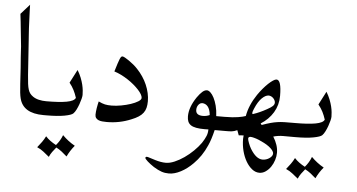

<svg xmlns="http://www.w3.org/2000/svg" viewBox="-59 -814 2147 1155"><g transform="rotate(5 1015.0 -237.0)"><path d="M24.4 -646 77.6 -705.6Q77.6 -690.9 78.6 -669.7Q79.6 -648.4 80.6 -620.6L83 -564.9Q84.5 -534.2 86.2 -516.1Q87.9 -498 87.9 -492.7L102.1 -283.7Q104.5 -252 107.2 -230.7Q109.9 -209.5 114.5 -195.6Q119.1 -181.6 126.2 -172.6Q133.3 -163.6 144 -156.2Q159.2 -145.5 180.2 -140.6Q201.2 -135.7 224.6 -135.7H229.5Q233.4 -135.7 236.1 -132.1Q238.8 -128.4 240.5 -122.6Q242.2 -116.7 243.2 -109.1Q244.1 -101.6 244.1 -93.8Q244.1 -77.6 240.5 -64.5Q236.8 -51.3 229.5 -51.3H214.8Q92.3 -51.3 70.3 -139.2Q63.5 -165.5 60.1 -226.1L54.2 -322.3L49.3 -385.3Q46.9 -415 46.4 -431.4Q45.9 -447.8 45.4 -450.2L33.2 -567.4Q32.2 -579.6 30 -598.9Q27.8 -618.2 24.4 -646Z M343.8 58.6Q360.8 75.7 379.2 89.8Q397.5 104 419.4 116.2Q405.3 133.3 394.8 149.7Q384.3 166 375.5 184.6Q359.9 170.4 343.5 157.7Q327.1 145 309.6 136.2Q297.9 150.4 287.1 165Q276.4 179.7 269.5 196.3Q252.4 182.1 234.6 168Q216.8 153.8 194.8 144.5Q208.5 127.9 220.9 110.6Q233.4 93.3 242.7 74.2Q254.9 87.9 271.2 99.9Q287.6 111.8 306.2 121.6Q318.4 107.4 327.9 91.6Q337.4 75.7 343.8 58.6ZM219.7 -51.3Q212.4 -51.3 208.7 -64.5Q205.1 -77.6 205.1 -93.5Q205.1 -109.4 208.7 -122.6Q212.4 -135.7 219.7 -135.7H224.6Q302.7 -135.7 347.7 -143.8Q392.6 -151.9 400.9 -171.4Q392.6 -197.3 382.3 -217.5Q372.1 -237.8 355 -259.3L396.5 -339.4Q410.2 -316.9 418.7 -295.2Q427.2 -273.4 431.9 -254.2Q436.5 -234.9 438 -219.2Q439.5 -203.6 439.5 -192.4Q439.5 -184.1 435.5 -168.5Q431.6 -152.8 425.5 -135.7Q419.4 -118.7 411.4 -102.5Q403.3 -86.4 394.5 -77.6Q384.3 -66.9 342.3 -59.1Q300.3 -51.3 234.4 -51.3Z M617.7 -350.1Q627 -380.4 632.8 -398.9Q638.7 -417.5 643.1 -427.5Q647.5 -437.5 650.9 -440.9Q654.3 -444.3 658.7 -444.3Q663.6 -444.3 674.6 -438.2Q685.5 -432.1 699.2 -422.6Q712.9 -413.1 727.1 -401.4Q741.2 -389.6 752 -377.9Q771 -357.9 786.4 -335Q801.8 -312 812.3 -287.6Q822.8 -263.2 828.4 -238Q834 -212.9 834 -189Q834 -166.5 829.6 -149.2Q825.2 -131.8 814.9 -118.2Q804.7 -104.5 787.4 -93.3Q770 -82 744.1 -71.8Q710 -57.6 673.6 -50.3Q637.2 -43 598.1 -43Q584 -43 571 -44.2Q558.1 -45.4 548.3 -49.6Q538.6 -53.7 533 -61.3Q527.3 -68.8 527.3 -81.1Q527.3 -88.4 528.3 -99.1Q529.3 -109.9 531.2 -121.6Q533.2 -133.3 535.4 -144Q537.6 -154.8 539.6 -162.1Q550.8 -156.7 560.1 -153.1Q569.3 -149.4 578.4 -147.5Q587.4 -145.5 597.2 -144.8Q606.9 -144 618.7 -144Q645.5 -144 676.3 -149.7Q707 -155.3 733.4 -164.1Q759.8 -172.9 777.3 -183.8Q794.9 -194.8 794.9 -205.6Q794.9 -214.8 787.6 -227.5Q780.3 -240.2 767.3 -254.2Q754.4 -268.1 737.3 -282.5Q720.2 -296.9 700.4 -309.8Q680.7 -322.8 659.4 -333.3Q638.2 -343.8 617.7 -350.1Z M1211.9 -138.7Q1210.4 -156.2 1205.8 -169.2Q1201.2 -182.1 1194.3 -190.2Q1187.5 -198.2 1179 -202.1Q1170.4 -206.1 1161.6 -206.1Q1147.9 -206.1 1138.2 -193.4Q1128.4 -180.7 1128.4 -162.6Q1128.4 -129.9 1171.4 -129.9Q1192.9 -129.9 1211.9 -138.7ZM1249.5 -51.3Q1242.2 -21 1234.6 2.4Q1227.1 25.9 1219.2 43Q1204.1 77.6 1184.8 106Q1165.5 134.3 1142.1 157.7Q1107.4 192.9 1069.3 212.9Q1031.2 232.9 997.6 232.9Q985.4 232.9 974.4 231.2Q963.4 229.5 952.6 225.8Q941.9 222.2 930.2 216.3Q918.5 210.4 904.8 202.1Q893.1 194.3 882.8 186.5Q872.6 178.7 865 171.9Q857.4 165 853 159.7Q848.6 154.3 848.6 151.4Q848.6 148.4 851.1 146.5Q853.5 144.5 856.9 144.5Q862.8 144.5 871.6 147.9L911.1 160.2Q927.2 165 942.9 167.7Q958.5 170.4 973.6 170.4Q997.6 170.4 1026.1 158.2Q1054.7 146 1083.3 126.2Q1111.8 106.4 1137.2 81.5Q1162.6 56.6 1180.2 31.7Q1196.8 6.3 1204.1 -12Q1211.4 -30.3 1211.4 -49.3V-51.8L1189 -51.3Q1158.2 -51.3 1137.5 -55.2Q1116.7 -59.1 1104.5 -67.6Q1092.3 -76.2 1087.2 -89.1Q1082 -102.1 1082 -120.1Q1082 -174.8 1124 -236.8Q1141.1 -261.2 1155.3 -273.4Q1169.4 -285.6 1182.6 -285.6Q1192.4 -285.6 1203.9 -275.1Q1215.3 -264.6 1225.3 -245.1Q1235.4 -225.6 1242.7 -197.8Q1250 -169.9 1251.5 -135.7H1307.6Q1314.9 -135.7 1318.6 -122.6Q1322.3 -109.4 1322.3 -93.5Q1322.3 -77.6 1318.6 -64.5Q1314.9 -51.3 1307.6 -51.3Z M1611.8 59.6Q1611.8 49.3 1603.5 38.8Q1595.2 28.3 1581.8 18.3Q1568.4 8.3 1552 -0.2Q1535.6 -8.8 1519.8 -15.4Q1503.9 -22 1490 -25.6Q1476.1 -29.3 1468.3 -29.3Q1454.6 -29.3 1454.6 -17.6Q1454.6 -14.2 1456.5 -6.8Q1458.5 0.5 1461.9 9Q1465.3 17.6 1469.2 26.4Q1473.1 35.2 1477.1 41.5Q1512.7 100.6 1551.8 100.6Q1562.5 100.6 1573.2 97.2Q1584 93.8 1592.5 87.9Q1601.1 82 1606.4 74.7Q1611.8 67.4 1611.8 59.6ZM1473.6 -168.5Q1491.7 -174.3 1511.2 -183.1Q1530.8 -191.9 1552.7 -204.1Q1576.2 -216.8 1585.9 -226.3Q1595.7 -235.8 1595.7 -247.1Q1595.7 -254.4 1592 -261.5Q1588.4 -268.6 1582.8 -274.2Q1577.1 -279.8 1569.8 -283.2Q1562.5 -286.6 1555.2 -286.6Q1536.6 -286.6 1514.6 -265.4Q1492.7 -244.1 1474.6 -201.2Q1465.8 -181.6 1465.8 -173.8Q1465.8 -167 1470.2 -167Q1471.7 -167 1473.6 -168.5ZM1428.7 -151.9Q1440.4 -218.8 1484.9 -284.2Q1499 -304.7 1514.6 -323.2Q1530.3 -341.8 1545.4 -356Q1560.5 -370.1 1573.2 -378.4Q1585.9 -386.7 1593.8 -386.7Q1623.5 -386.7 1623.5 -290Q1623.5 -234.9 1596.2 -189.7Q1568.8 -144.5 1521.5 -115.2L1528.3 -106.4Q1558.6 -117.2 1579.8 -123Q1601.1 -128.9 1621.1 -131.8Q1641.1 -134.8 1663.6 -135.3Q1686 -135.7 1717.8 -135.7H1732.4Q1739.7 -135.7 1743.4 -122.6Q1747.1 -109.4 1747.1 -93.5Q1747.1 -77.6 1743.4 -64.5Q1739.7 -51.3 1732.4 -51.3H1727.5Q1694.8 -51.3 1664.3 -51.5Q1633.8 -51.8 1604 -43Q1634.8 6.3 1634.8 52.2Q1634.8 73.7 1627.7 96.4Q1620.6 119.1 1607.7 137.9Q1594.7 156.7 1577.1 168.9Q1559.6 181.2 1539.1 181.2Q1515.6 181.2 1494.9 164.8Q1474.1 148.4 1458.3 121.3Q1442.4 94.2 1433.3 59.3Q1424.3 24.4 1424.3 -13.2Q1424.3 -22.5 1425.8 -34.7L1396.5 -32.2L1385.3 -62.5Q1375 -58.1 1367.7 -55.9Q1360.4 -53.7 1352.8 -52.7Q1345.2 -51.8 1335.9 -51.5Q1326.7 -51.3 1312.5 -51.3H1297.9Q1290.5 -51.3 1286.9 -64.5Q1283.2 -77.6 1283.2 -93.5Q1283.2 -109.4 1286.9 -122.6Q1290.5 -135.7 1297.9 -135.7H1302.7Q1328.1 -135.7 1347.9 -137.2Q1367.7 -138.7 1382.8 -141.1Q1397.9 -143.6 1409.2 -146.2Q1420.4 -148.9 1428.7 -151.9Z M1846.7 58.6Q1863.8 75.7 1882.1 89.8Q1900.4 104 1922.4 116.2Q1908.2 133.3 1897.7 149.7Q1887.2 166 1878.4 184.6Q1862.8 170.4 1846.4 157.7Q1830.1 145 1812.5 136.2Q1800.8 150.4 1790 165Q1779.3 179.7 1772.5 196.3Q1755.4 182.1 1737.5 168Q1719.7 153.8 1697.8 144.5Q1711.4 127.9 1723.9 110.6Q1736.3 93.3 1745.6 74.2Q1757.8 87.9 1774.2 99.9Q1790.5 111.8 1809.1 121.6Q1821.3 107.4 1830.8 91.6Q1840.3 75.7 1846.7 58.6ZM1722.7 -51.3Q1715.3 -51.3 1711.7 -64.5Q1708 -77.6 1708 -93.5Q1708 -109.4 1711.7 -122.6Q1715.3 -135.7 1722.7 -135.7H1727.5Q1805.7 -135.7 1850.6 -143.8Q1895.5 -151.9 1903.8 -171.4Q1895.5 -197.3 1885.3 -217.5Q1875 -237.8 1857.9 -259.3L1899.4 -339.4Q1913.1 -316.9 1921.6 -295.2Q1930.2 -273.4 1934.8 -254.2Q1939.5 -234.9 1940.9 -219.2Q1942.4 -203.6 1942.4 -192.4Q1942.4 -184.1 1938.5 -168.5Q1934.6 -152.8 1928.5 -135.7Q1922.4 -118.7 1914.3 -102.5Q1906.2 -86.4 1897.5 -77.6Q1887.2 -66.9 1845.2 -59.1Q1803.2 -51.3 1737.3 -51.3Z"/></g></svg>

Font: XB Niloofar
Style: Regular
Weight: 400
Designer: Behnam
Foundry: Irmug
Version: Version 7.201 2008